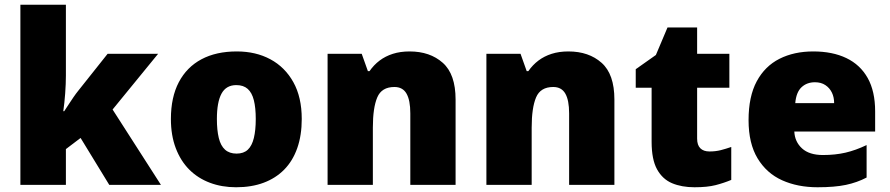

<svg xmlns="http://www.w3.org/2000/svg" viewBox="-20 -780 3754 810"><path d="M258 -461Q258 -427 255 -386Q252 -345 247 -311H251Q259 -323 269 -338.5Q279 -354 290 -370Q301 -386 310 -397L434 -553H647L455 -318L659 0H441L320 -198L258 -151V0H66V-760H258Z M1253 -278Q1253 -209 1234 -155Q1215 -101 1179 -64.5Q1143 -28 1092 -9Q1041 10 976 10Q916 10 865.5 -9Q815 -28 778.5 -64.5Q742 -101 721.5 -155Q701 -209 701 -278Q701 -370 734.5 -433.5Q768 -497 830 -530Q892 -563 979 -563Q1059 -563 1120.5 -530Q1182 -497 1217.5 -433.5Q1253 -370 1253 -278ZM895 -278Q895 -231 903 -198Q911 -165 929.5 -148.5Q948 -132 978 -132Q1008 -132 1025.5 -148.5Q1043 -165 1051 -198Q1059 -231 1059 -278Q1059 -325 1051 -357Q1043 -389 1025 -405Q1007 -421 977 -421Q934 -421 914.5 -385Q895 -349 895 -278Z M1708 -563Q1794 -563 1848 -515Q1902 -467 1902 -360V0H1711V-302Q1711 -357 1695 -385Q1679 -413 1644 -413Q1590 -413 1571.5 -369Q1553 -325 1553 -242V0H1362V-553H1506L1532 -480H1539Q1557 -506 1581.5 -524.5Q1606 -543 1637.5 -553Q1669 -563 1708 -563Z M2378 -563Q2464 -563 2518 -515Q2572 -467 2572 -360V0H2381V-302Q2381 -357 2365 -385Q2349 -413 2314 -413Q2260 -413 2241.5 -369Q2223 -325 2223 -242V0H2032V-553H2176L2202 -480H2209Q2227 -506 2251.5 -524.5Q2276 -543 2307.5 -553Q2339 -563 2378 -563Z M2973 -141Q2999 -141 3020.5 -146.5Q3042 -152 3065 -160V-21Q3034 -8 2999 1Q2964 10 2910 10Q2856 10 2815.5 -7Q2775 -24 2752 -65.5Q2729 -107 2729 -182V-410H2662V-488L2747 -548L2796 -664H2921V-553H3057V-410H2921V-195Q2921 -168 2934.5 -154.5Q2948 -141 2973 -141Z M3411 -563Q3492 -563 3550.5 -535Q3609 -507 3640.5 -451Q3672 -395 3672 -310V-225H3331Q3333 -182 3363.5 -154Q3394 -126 3452 -126Q3504 -126 3547 -136Q3590 -146 3636 -168V-31Q3596 -10 3548.5 0Q3501 10 3429 10Q3345 10 3279.5 -19.5Q3214 -49 3176 -112Q3138 -175 3138 -273Q3138 -373 3172.5 -437Q3207 -501 3268.5 -532Q3330 -563 3411 -563ZM3418 -433Q3384 -433 3361.5 -412Q3339 -391 3335 -345H3499Q3499 -370 3489.5 -389.5Q3480 -409 3462 -421Q3444 -433 3418 -433Z"/></svg>

Font: Noto Sans Thai Black
Style: Regular
Weight: 900
Version: Version 2.001